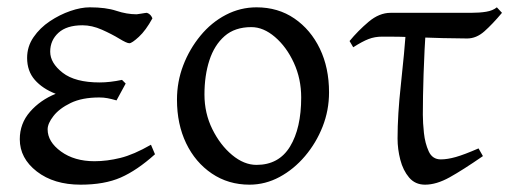

<svg xmlns="http://www.w3.org/2000/svg" viewBox="-20 -489 1390 524"><path d="M333 -371Q326 -371 305.5 -383.5Q285 -396 258 -408Q231 -420 205 -420Q162 -420 139.5 -399.5Q117 -379 117 -348Q117 -317 151 -290.5Q185 -264 252 -264Q280 -264 313 -271L323 -261L298 -215Q284 -219 273.5 -221Q263 -223 251 -223Q204 -223 173 -208Q142 -193 126 -172.5Q110 -152 110 -136Q110 -102 146.5 -75.5Q183 -49 238 -49Q272 -49 308.5 -58Q345 -67 392 -94L403 -68Q354 -24 309.5 -4.5Q265 15 200 15Q127 15 80.5 -21Q34 -57 34 -109Q34 -152 62 -184Q90 -216 132 -233Q96 -247 75 -271Q54 -295 54 -331Q54 -362 71.5 -387.5Q89 -413 116 -431Q143 -449 172 -459Q201 -469 225 -469Q269 -469 297.5 -459.5Q326 -450 353 -450Q355 -450 366.5 -452Q378 -454 381 -454Q387 -452 390.5 -448Q394 -444 396 -439Q378 -406 359 -388.5Q340 -371 333 -371Z M661 15Q603 15 558 -15.5Q513 -46 488 -98Q463 -150 463 -217Q463 -266 480 -310.5Q497 -355 527 -391.5Q557 -428 596.5 -448.5Q636 -469 680 -469Q739 -469 783.5 -438.5Q828 -408 853 -356Q878 -304 878 -237Q878 -188 860.5 -143.5Q843 -99 812.5 -63Q782 -27 743 -6Q704 15 661 15ZM666 -415Q621 -415 593 -390.5Q565 -366 551.5 -324.5Q538 -283 538 -231Q538 -180 559.5 -136.5Q581 -93 613.5 -66Q646 -39 680 -39Q741 -39 771.5 -89Q802 -139 802 -223Q802 -274 782 -317.5Q762 -361 730.5 -388Q699 -415 666 -415Z M1350 -454Q1324 -423 1302 -403.5Q1280 -384 1255 -384Q1229 -384 1188.5 -385Q1148 -386 1108.5 -387.5Q1069 -389 1043 -389H1023Q1003 -389 986 -382.5Q969 -376 944 -360L934 -377Q957 -405 986 -429.5Q1015 -454 1046 -454Q1107 -454 1166 -454Q1225 -454 1265 -454Q1289 -454 1307 -457Q1325 -460 1336 -469ZM1298 -63Q1243 -25 1207 -5Q1171 15 1140 15Q1113 15 1096.5 -4.5Q1080 -24 1072.5 -53Q1065 -82 1065 -111Q1065 -176 1074 -257.5Q1083 -339 1090 -430L1143 -427Q1138 -349 1136 -286.5Q1134 -224 1134 -176Q1134 -154 1137 -126Q1140 -98 1150 -76Q1160 -54 1183 -54Q1201 -54 1224 -60.5Q1247 -67 1286 -84Z"/></svg>

Font: ChillKai
Style: Regular
Weight: 400
Designer: ChillType
Foundry: 寒蝉字型
Version: Version 2.000